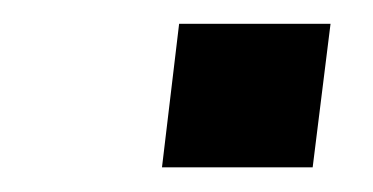

<svg xmlns="http://www.w3.org/2000/svg" viewBox="-20 -398 307 158"><path d="M113.3 -260.3 127.4 -378.4H252L237.3 -260.3Z"/></svg>

Font: Muli
Style: Semi-BoldItalic
Weight: 600
Italic angle: -7°
Designer: Vernon Adams
Foundry: newtypography
Version: Version 2.0; ttfautohint (v1.00rc1.2-2d82) -l 8 -r 50 -G 200